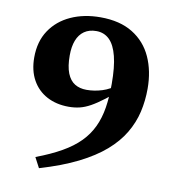

<svg xmlns="http://www.w3.org/2000/svg" viewBox="-80 -763 795 860"><g transform="rotate(10 317.0 -333.0)"><path d="M154 24 129.5 -22.5Q196 -47.5 244.2 -75Q292.5 -102.5 324.5 -135Q356.5 -167.5 375.2 -207.2Q394 -247 401.8 -295.8Q409.5 -344.5 409.5 -404.5Q409.5 -480.5 397.2 -529.2Q385 -578 360.8 -601.8Q336.5 -625.5 301 -625.5Q268.5 -625.5 246.2 -610Q224 -594.5 213 -566Q202 -537.5 202 -497.5Q202 -447.5 214.2 -416.8Q226.5 -386 249 -372.2Q271.5 -358.5 302.5 -358.5Q320 -358.5 337.8 -361.2Q355.5 -364 373.2 -369.5Q391 -375 408 -384.5Q425 -394 440.5 -408L474 -400.5Q428 -360.5 394.5 -335Q361 -309.5 335.2 -295.2Q309.5 -281 286.2 -275.5Q263 -270 237 -270Q180.5 -270 137.5 -293Q94.5 -316 70.8 -358.8Q47 -401.5 47 -461Q47 -533.5 81 -584.5Q115 -635.5 174.2 -662.5Q233.5 -689.5 308.5 -689.5Q397.5 -689.5 456 -653.2Q514.5 -617 543 -554Q571.5 -491 571.5 -411Q571.5 -356 559.8 -305Q548 -254 520.2 -207Q492.5 -160 444.8 -118.5Q397 -77 325.5 -41.2Q254 -5.5 154 24Z"/></g></svg>

Font: Newsreader 16pt 16pt
Style: Bold
Weight: 700
Version: Version 1.003